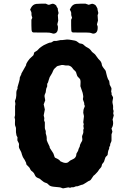

<svg xmlns="http://www.w3.org/2000/svg" viewBox="-20 -1010 696 1045"><path d="M68.8 -503.4Q68.8 -517.6 75.2 -525.9V-535.2Q80.1 -554.2 84 -565.9Q87.9 -577.6 87.9 -588.9Q96.2 -605.5 96.2 -606.4V-609.4L122.1 -655.3V-658.7Q122.1 -662.6 131.3 -676.8Q140.6 -690.9 149.9 -698.2Q159.2 -706.1 161.1 -708.5Q163.1 -710.9 164.1 -716.3Q165 -721.7 166 -724.1Q168.9 -727.1 176.3 -731Q183.6 -734.9 188.5 -741.2Q193.4 -747.6 206.1 -756.3Q218.8 -765.1 223.6 -766.6Q228 -768.1 238.3 -773.4Q248.5 -778.8 258.8 -778.8L272.9 -787.1Q279.8 -787.1 286.1 -787.1L310.1 -792H319.3L344.2 -794.9Q356.4 -794.9 367.7 -792.5Q378.9 -790 386.7 -789.1Q394.5 -788.1 402.3 -781.7Q409.2 -775.9 412.1 -774.4Q415 -772.9 420.4 -772.5Q425.8 -772 429.7 -770Q433.6 -768.1 439.5 -762.2Q447.8 -754.4 457 -750.5Q466.3 -746.1 472.7 -738.3Q479 -730.5 481 -727.5Q482.9 -725.1 489.3 -720.7Q496.1 -715.8 499 -711.9Q502 -708 507.8 -699.7Q516.6 -687 522 -682.6Q527.3 -678.2 530.8 -670.4Q534.2 -663.1 534.2 -657.7Q534.2 -652.3 543 -640.6Q551.8 -628.9 553.7 -627Q555.7 -625 559.1 -607.9Q565.9 -578.1 574.2 -569.8Q575.2 -566.9 575.7 -559.6Q576.2 -551.8 577.1 -548.8Q578.1 -545.9 582.5 -538.6Q586.9 -531.2 586.9 -526.9L585 -512.2Q585 -509.8 585.9 -507.8Q586.9 -505.9 587.4 -504.4Q587.9 -502.9 587.4 -499Q586.9 -495.1 587.9 -494.1L595.2 -481Q596.2 -476.1 593.3 -465.3Q590.3 -454.6 593.3 -444.8Q596.2 -435.5 595.7 -427.2Q595.2 -418.9 595.2 -416Q598.1 -410.2 598.1 -403.8L596.2 -393.6L599.1 -381.8L592.8 -358.9L595.2 -349.1Q598.1 -327.1 586.9 -311L591.8 -293Q591.8 -291 586.9 -278.8V-246.1Q586.9 -240.7 583 -233.4Q579.1 -226.1 579.6 -223.1Q580.1 -220.7 579.6 -218.8Q579.1 -216.8 577.1 -213.9Q574.2 -209.5 574.2 -205.6V-201.2Q567.9 -188.5 567.4 -180.2Q566.9 -170.9 565.9 -168Q564.5 -163.6 558.6 -159.2Q552.7 -154.3 550.3 -143.1Q547.4 -128.9 540.5 -122.6Q534.2 -116.2 533.7 -108.9Q533.2 -101.6 526.9 -95.7Q519 -87.9 516.1 -82Q512.7 -76.2 506.8 -70.3L496.6 -59.6Q492.2 -55.2 488.8 -53.2Q485.8 -49.3 479 -38.6Q472.2 -27.8 468.8 -27.3Q463.4 -26.4 447.3 -15.1Q431.2 -3.9 423.3 -3.9L401.9 3.9H397.5Q391.6 3.9 387.7 6.3Q382.3 9.8 375.5 9.3Q368.7 8.8 365.7 10.3Q363.3 12.2 361.8 12.2L352.1 9.8L324.2 15.1Q320.3 15.1 315.4 12.7Q308.6 8.8 281.2 7.3Q253.9 5.4 247.1 -2.4Q237.8 -12.7 231 -14.2Q224.1 -16.1 218.3 -19.5Q212.9 -22.9 206.1 -28.8Q199.2 -35.2 196.3 -37.1Q193.4 -39.1 186 -41.5Q174.3 -45.9 169.9 -57.1Q165.5 -68.8 158.7 -74.2Q147.9 -81.5 146 -86.4Q142.1 -97.7 132.8 -105.5Q123 -113.3 123 -118.2Q123 -123 122.1 -124Q121.1 -125 117.2 -133.8Q113.3 -142.6 111.3 -144Q109.9 -146 108.9 -147.9Q107.9 -149.9 106.4 -151.9Q105 -153.3 104 -156.2Q103 -159.2 102.1 -161.6Q101.1 -164.1 100.1 -166.5Q99.1 -168.9 98.6 -171.4Q98.1 -173.8 97.2 -176.8Q96.2 -179.7 95.2 -182.6Q94.2 -185.5 87.9 -196.8Q81.5 -207.5 83 -216.8Q84 -225.6 83 -228.5Q82 -231.4 79.1 -236.8Q76.2 -241.2 75.2 -244.1Q74.2 -247.1 74.7 -253.4Q75.2 -259.8 75.2 -262.7L69.8 -272.9Q68.8 -274.9 66.9 -290V-314L62 -328.1Q61 -333 61.5 -343.8Q62 -354.5 62 -358.9L59.1 -371.1L62 -382.8V-432.1Q64.9 -444.3 63 -451.2Q61 -458 61.5 -460.4Q62 -462.9 66.9 -476.1L68.8 -491.2ZM279.8 -640.1Q279.8 -639.2 276.4 -636.2Q271.5 -631.8 268.1 -622.6Q264.6 -612.8 258.8 -604Q252.9 -595.2 250.5 -590.3Q248 -585.4 245.6 -575.7Q241.7 -558.6 236.8 -554.2V-540Q230 -526.4 230 -517.6Q230 -506.8 225.1 -498.5Q220.2 -489.7 224.1 -476.1L226.1 -463.9L217.8 -441.9L224.1 -414.1L217.8 -381.8L221.2 -367.2L220.2 -357.9Q220.2 -356 220.2 -354L224.1 -344.2V-313Q224.1 -309.1 229 -296.9V-284.2Q234.9 -266.6 234.4 -258.3Q233.9 -250 234.9 -245.6Q235.8 -241.2 250 -211.9L251 -205.1Q253.9 -200.2 270 -175.8Q271 -172.9 272.5 -169.4Q273.9 -166 274.9 -162.1Q275.9 -158.2 277.3 -154.8Q278.8 -151.4 284.7 -149.4Q302.2 -142.1 309.1 -131.8Q341.8 -115.2 355.5 -130.9Q360.8 -136.7 373 -141.6Q396 -150.4 396 -173.8Q407.2 -190.4 407.2 -198.2L414.1 -212.9Q415 -213.9 415 -216.3V-220.2L420.9 -232.9Q420.9 -233.9 423.8 -237.8Q429.7 -246.1 427.7 -256.8Q425.3 -267.6 427.7 -272Q430.2 -276.9 432.1 -283.2Q434.1 -289.1 433.6 -294.9Q433.1 -300.8 433.1 -303.2L436 -310.1Q436 -312.5 434.6 -319.3Q433.1 -326.2 434.6 -329.1Q436 -332 436 -334L433.1 -344.2L437 -377.9L433.1 -396Q433.1 -413.1 438 -422.4Q442.9 -431.6 440.9 -435.5Q439 -439.9 438.5 -440.9Q438 -441.9 438.5 -445.8Q439 -450.2 434.6 -459.5Q429.7 -468.8 432.1 -476.1Q434.1 -484.4 432.6 -489.3Q431.2 -494.1 431.2 -497.6Q431.6 -501 424.8 -519.5Q418 -538.1 417.5 -541Q417 -543.9 418 -549.8Q418.9 -555.7 418.5 -564.5Q418 -573.2 416.5 -577.1Q415 -581.1 408.7 -586.9Q402.3 -592.8 400.4 -596.7Q398.4 -600.6 396.5 -607.9Q395 -615.2 392.6 -619.1Q390.1 -622.6 388.7 -624Q387.2 -625 386.2 -626Q385.7 -627 383.8 -628.4Q381.8 -629.9 380.9 -630.9Q379.9 -631.8 373 -641.1Q366.2 -650.4 352.1 -653.8Q344.2 -653.8 336.9 -653.8Q318.8 -657.7 315.4 -656.2Q311.5 -654.8 301.8 -652.8Q292 -650.9 289.1 -648.4Q286.1 -646 283.7 -643.1Q281.2 -640.1 279.8 -640.1ZM148.9 -967.8Q159.2 -986.8 178.2 -988.8Q180.2 -989.7 208 -990.2H229Q231.9 -989.3 237.3 -986.3Q242.7 -983.4 247.1 -983.9L262.2 -988.8Q272 -992.7 286.1 -980Q287.1 -978 288.1 -974.6Q289.1 -971.2 292 -968.3Q294.9 -964.8 294.9 -960.9V-956.1Q298.8 -941.9 298.8 -939L294.9 -926.8L296.9 -897.9L292 -877.9Q292 -872.1 294.9 -869.1Q298.8 -830.1 273.9 -827.1Q269 -826.2 261.2 -829.6Q252.9 -833 230.5 -833H186.5Q165 -833 161.1 -833.5Q157.2 -834 154.3 -837.9Q150.9 -841.8 150.9 -872.1V-902.8L155.8 -913.1L151.9 -925.8Q150.9 -928.7 151.4 -936Q151.9 -943.4 147.9 -949.7Q144 -956.1 144 -957.5Q144 -959 148.9 -967.8ZM446.3 -833H402.3Q380.9 -833 376.5 -833.5Q372.1 -834 369.6 -837.9Q367.2 -841.8 367.2 -872.1V-902.8L372.1 -913.1L368.2 -925.8Q367.2 -928.7 367.7 -936Q368.2 -943.4 364.3 -949.7Q359.9 -956.1 359.9 -957.5Q359.9 -959 365.2 -967.8Q375 -986.8 394 -988.8Q396 -989.7 423.8 -990.2H444.8L462.9 -983.9L478 -988.8Q482.4 -990.7 490.2 -987.3Q498 -983.9 500.5 -981Q502.9 -978 503.4 -976.6Q504.9 -972.7 507.8 -968.8Q511.2 -964.8 511.2 -956.1Q515.1 -941.9 515.1 -939L511.2 -926.8L513.2 -897.9L507.8 -877.9Q507.8 -871.6 511.2 -869.1Q515.1 -830.1 490.2 -827.1Q485.4 -826.2 477.5 -829.6Q469.7 -833 446.3 -833Z"/></svg>

Font: AntiqueNobleBoldCondensed
Style: BoldCondensed
Weight: 700
Version: Version 001.000